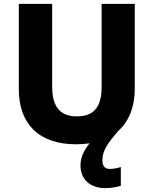

<svg xmlns="http://www.w3.org/2000/svg" viewBox="-20 -734 792 990"><path d="M508 92C508 41 538 1 591 -60C647 -111 675 -186 675 -277V-714H504V-287C504 -184 466 -134 376 -134C292 -134 249 -182 249 -286V-714H77V-275C77 -95 180 10 373 10C397 10 420 8 442 5C409 45 395 83 395 118C395 194 448 236 523 236C557 236 582 230 603 224V127C590 132 565 137 547 137C523 137 508 126 508 92Z"/></svg>

Font: Noto Sans Myanmar UI ExtraBold
Style: Regular
Weight: 800
Designer: Monotype Design Team
Foundry: Monotype Imaging Inc.
Version: Version 2.103